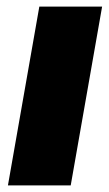

<svg xmlns="http://www.w3.org/2000/svg" viewBox="-20 -561 329 581"><path d="M289 -541H99L4 0H194Z"/></svg>

Font: Geom Black
Style: Bold Italic
Weight: 900
Italic angle: -10°
Version: Version 1.102